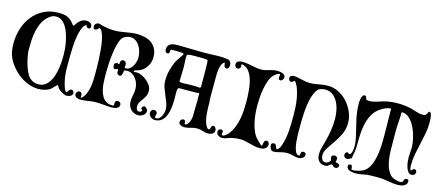

<svg xmlns="http://www.w3.org/2000/svg" viewBox="-52 -1236 3989 1756"><g transform="rotate(15 1942.0 -358.0)"><path d="M609 -672Q592 -663 580 -639Q568 -615 560.5 -583.5Q553 -552 548.5 -515Q544 -478 542.5 -443.5Q541 -409 540.5 -379Q540 -349 540 -331V-224Q540 -210 543.5 -180.5Q547 -151 554 -120.5Q561 -90 570.5 -64Q580 -38 593 -32L597 -34Q603 -43 612 -55Q621 -67 633 -67Q644 -67 651 -59Q658 -51 658 -40Q658 -30 652 -22.5Q646 -15 637 -10.5Q628 -6 618 -4Q608 -2 599 -2Q590 -2 577.5 -7.5Q565 -13 552 -21Q539 -29 528.5 -38.5Q518 -48 514 -55Q512 -59 508 -67Q504 -75 499 -75Q498 -75 490 -67.5Q482 -60 473 -50.5Q464 -41 455.5 -32.5Q447 -24 443 -22Q420 -8 391.5 -1.5Q363 5 337 5Q291 5 246.5 -11Q202 -27 163 -54.5Q124 -82 92.5 -118Q61 -154 40 -194Q23 -228 16.5 -264.5Q10 -301 10 -339Q10 -412 31.5 -480Q53 -548 95 -600.5Q137 -653 198 -684.5Q259 -716 338 -716Q367 -716 388.5 -712.5Q410 -709 428 -700Q446 -691 461.5 -676Q477 -661 494 -638H495H501Q511 -653 521 -666Q531 -679 543 -689.5Q555 -700 569.5 -706Q584 -712 604 -712Q624 -712 640.5 -701.5Q657 -691 657 -669Q657 -649 640 -649Q617 -649 615 -670ZM481 -358Q481 -381 478 -414Q475 -447 468 -482Q461 -517 449.5 -552Q438 -587 420.5 -615Q403 -643 379 -660Q355 -677 324 -677Q290 -677 261 -653Q225 -624 205 -585Q185 -546 175 -502.5Q165 -459 162.5 -413Q160 -367 160 -325Q160 -299 166 -262.5Q172 -226 183 -188.5Q194 -151 209.5 -118Q225 -85 244 -67Q261 -51 281.5 -43.5Q302 -36 325 -36Q361 -36 386 -53Q411 -70 428.5 -97Q446 -124 456.5 -158.5Q467 -193 472.5 -229Q478 -265 479.5 -299Q481 -333 481 -358Z M1051 -361Q1051 -355 1050 -345Q1049 -335 1046 -326Q1043 -317 1038 -310.5Q1033 -304 1025 -304Q1014 -304 1005.5 -312.5Q997 -321 997 -331Q997 -337 997 -343.5Q997 -350 998 -356Q997 -358 993 -360V-359Q988 -357 982 -354.5Q976 -352 971 -352Q955 -352 951.5 -362Q948 -372 948 -384Q948 -392 949 -396L951 -399Q954 -401 962 -406.5Q970 -412 973 -412Q975 -412 978.5 -409.5Q982 -407 984 -405Q985 -405 986 -404.5Q987 -404 988 -404Q994 -404 994.5 -411Q995 -418 996.5 -426.5Q998 -435 1003.5 -442Q1009 -449 1023 -449Q1037 -449 1044.5 -438.5Q1052 -428 1052 -415Q1052 -408 1051 -401.5Q1050 -395 1050 -388Q1052 -385 1056 -384.5Q1060 -384 1063 -384Q1083 -384 1099 -397Q1115 -410 1126 -428.5Q1137 -447 1142.5 -468.5Q1148 -490 1148 -506Q1148 -532 1141 -561Q1134 -590 1119 -614.5Q1104 -639 1081.5 -655Q1059 -671 1028 -671Q1008 -671 986 -661Q964 -651 952 -634Q936 -610 925.5 -568Q915 -526 909 -479.5Q903 -433 900.5 -389Q898 -345 898 -317Q898 -293 898 -262.5Q898 -232 900.5 -199.5Q903 -167 910.5 -135.5Q918 -104 932.5 -79.5Q947 -55 970 -40Q993 -25 1028 -25Q1036 -25 1043 -28L1045 -32Q1042 -46 1046.5 -61.5Q1051 -77 1071 -77Q1081 -77 1090.5 -69Q1100 -61 1100 -50Q1100 -37 1093.5 -28Q1087 -19 1076.5 -14Q1066 -9 1054 -7Q1042 -5 1031 -5Q993 -5 956.5 -9.5Q920 -14 882 -14Q844 -14 807.5 -7Q771 0 733 0Q715 0 696.5 -9Q678 -18 678 -39Q678 -50 686.5 -60Q695 -70 706 -70Q733 -70 733 -42V-20L734 -19Q735 -19 735.5 -18.5Q736 -18 737 -18H738Q764 -39 777.5 -71Q791 -103 797 -139Q803 -175 804 -211.5Q805 -248 805 -278Q805 -297 804.5 -331.5Q804 -366 802 -407Q800 -448 796 -492Q792 -536 784.5 -574Q777 -612 766 -640Q755 -668 738 -677Q737 -678 735 -678Q733 -678 730 -674.5Q727 -671 722.5 -666.5Q718 -662 711.5 -658Q705 -654 697 -654Q686 -654 683 -663Q680 -672 680 -681Q680 -695 691 -705.5Q702 -716 716 -716Q726 -716 736 -712Q746 -708 756 -706Q785 -699 814 -695Q843 -691 872 -691Q899 -691 924.5 -694.5Q950 -698 976 -702.5Q1002 -707 1027.5 -710.5Q1053 -714 1080 -714Q1121 -714 1157 -705Q1193 -696 1220.5 -676Q1248 -656 1264 -624Q1280 -592 1280 -546Q1280 -513 1267.5 -483.5Q1255 -454 1232 -430Q1218 -415 1198.5 -405.5Q1179 -396 1159 -391Q1154 -389 1147 -387.5Q1140 -386 1140 -378V-374L1145 -371Q1170 -378 1200 -368Q1230 -358 1256.5 -338.5Q1283 -319 1301 -292.5Q1319 -266 1319 -240Q1319 -208 1308.5 -187.5Q1298 -167 1285 -150Q1272 -133 1261.5 -116Q1251 -99 1251 -74Q1251 -60 1257.5 -46.5Q1264 -33 1280 -33Q1295 -33 1306 -46L1307 -50Q1306 -53 1301.5 -57.5Q1297 -62 1295 -64L1294 -71Q1299 -84 1309 -91Q1311 -91 1312 -91.5Q1313 -92 1315 -92Q1328 -92 1339 -79.5Q1350 -67 1350 -55Q1350 -42 1343.5 -31.5Q1337 -21 1327 -14Q1317 -7 1304.5 -3Q1292 1 1281 1Q1259 1 1241 -7Q1223 -15 1210 -29Q1197 -43 1189.5 -61.5Q1182 -80 1182 -101Q1182 -133 1189 -163Q1196 -193 1196 -224Q1196 -248 1188 -273Q1180 -298 1165.5 -318.5Q1151 -339 1130 -352Q1109 -365 1082 -365Q1076 -365 1070.5 -364Q1065 -363 1059 -363H1054Z M1768 -339Q1762 -339 1756 -337.5Q1750 -336 1744 -336Q1702 -336 1662 -335.5Q1622 -335 1580 -335Q1573 -335 1570 -329.5Q1567 -324 1565.5 -317Q1564 -310 1564 -302.5Q1564 -295 1564 -291Q1564 -268 1564.5 -237Q1565 -206 1562.5 -173Q1560 -140 1553 -108.5Q1546 -77 1532 -52Q1518 -27 1495 -11.5Q1472 4 1438 4Q1428 4 1418 0Q1408 -4 1399.5 -11Q1391 -18 1385.5 -27.5Q1380 -37 1380 -47Q1380 -63 1388.5 -73.5Q1397 -84 1412 -84Q1425 -84 1433 -76.5Q1441 -69 1441 -57Q1441 -48 1438 -39.5Q1435 -31 1435 -22Q1435 -18 1440 -16.5Q1445 -15 1448 -15Q1464 -15 1476 -25.5Q1488 -36 1496 -51Q1504 -66 1508 -83Q1512 -100 1512 -113Q1512 -145 1500.5 -176Q1489 -207 1475.5 -238Q1462 -269 1450.5 -301.5Q1439 -334 1439 -369Q1439 -420 1450 -464Q1461 -508 1481 -554Q1485 -563 1494 -576.5Q1503 -590 1512.5 -604Q1522 -618 1530 -630Q1538 -642 1539 -647L1537 -651Q1521 -656 1497 -656.5Q1473 -657 1456 -657Q1446 -657 1437 -657Q1428 -657 1418 -656L1413 -651Q1413 -638 1411 -626.5Q1409 -615 1392 -615Q1381 -615 1375.5 -624.5Q1370 -634 1370 -644Q1370 -670 1380 -683.5Q1390 -697 1406 -703.5Q1422 -710 1441.5 -711Q1461 -712 1480 -712Q1537 -712 1592 -710Q1647 -708 1704 -708Q1762 -708 1822 -711Q1882 -714 1940 -706Q1955 -704 1965.5 -690.5Q1976 -677 1976 -662Q1976 -649 1971.5 -635.5Q1967 -622 1951 -622Q1934 -622 1929 -637.5Q1924 -653 1924 -667L1922 -669H1921Q1904 -660 1895 -639.5Q1886 -619 1882.5 -594.5Q1879 -570 1878.5 -545.5Q1878 -521 1878 -504V-307Q1878 -302 1879.5 -296Q1881 -290 1881 -285Q1881 -260 1881.5 -230Q1882 -200 1885 -169.5Q1888 -139 1895 -111Q1902 -83 1915 -61Q1918 -56 1924.5 -48.5Q1931 -41 1938 -41Q1945 -41 1948 -47.5Q1951 -54 1953 -62Q1955 -70 1959 -76.5Q1963 -83 1973 -83Q1987 -83 1994 -70Q2001 -57 2001 -46Q2001 -24 1982 -13.5Q1963 -3 1944 -3Q1916 -3 1890 -12.5Q1864 -22 1836 -22Q1804 -22 1774.5 -12Q1745 -2 1714 -2Q1708 -2 1699 -4Q1690 -6 1682 -10.5Q1674 -15 1668.5 -21Q1663 -27 1663 -35Q1663 -49 1671 -59Q1679 -69 1693 -69Q1702 -69 1705.5 -64.5Q1709 -60 1710 -54Q1711 -48 1712 -41Q1713 -34 1717 -29Q1729 -29 1738 -39Q1747 -49 1754 -63.5Q1761 -78 1764.5 -93.5Q1768 -109 1768 -118Q1768 -156 1769 -194Q1770 -232 1771 -270Q1771 -276 1771 -279.5Q1771 -283 1770 -289V-337ZM1756 -388Q1766 -388 1770 -395V-473Q1770 -480 1770 -507.5Q1770 -535 1769.5 -566.5Q1769 -598 1768 -623.5Q1767 -649 1764 -652Q1751 -654 1738 -655Q1725 -656 1712 -656Q1680 -656 1645.5 -656.5Q1611 -657 1580 -652Q1572 -650 1569.5 -643Q1567 -636 1567 -628Q1567 -602 1569 -576Q1571 -550 1571 -524Q1571 -492 1569 -460Q1567 -428 1567 -396Q1567 -394 1571 -392.5Q1575 -391 1580 -390Q1585 -389 1590 -388.5Q1595 -388 1597 -388Q1614 -388 1632 -389.5Q1650 -391 1667 -391H1722Q1730 -391 1739 -389.5Q1748 -388 1756 -388Z M2434 -699Q2423 -699 2407 -688Q2391 -677 2383 -669Q2361 -648 2347 -610Q2333 -572 2325 -529.5Q2317 -487 2314 -445Q2311 -403 2311 -373Q2311 -337 2314.5 -294.5Q2318 -252 2327.5 -209.5Q2337 -167 2353.5 -129Q2370 -91 2396 -65Q2407 -54 2418 -44Q2429 -34 2440 -23L2447 -24V-25Q2451 -31 2452 -40Q2453 -49 2455 -57.5Q2457 -66 2462.5 -72Q2468 -78 2481 -78Q2491 -78 2497.5 -68Q2504 -58 2504 -49Q2504 -33 2497 -22.5Q2490 -12 2479.5 -6Q2469 0 2456 2Q2443 4 2430 4Q2405 4 2382 -1Q2359 -6 2335.5 -12.5Q2312 -19 2289 -24Q2266 -29 2241 -29Q2201 -29 2162 -20Q2140 -15 2119 -6Q2098 3 2075 3Q2055 3 2038 -9Q2021 -21 2021 -43Q2021 -55 2030 -62.5Q2039 -70 2050 -70Q2068 -70 2068 -52Q2068 -49 2067 -43.5Q2066 -38 2066 -32.5Q2066 -27 2067.5 -23.5Q2069 -20 2075 -20Q2082 -20 2090.5 -24.5Q2099 -29 2106.5 -35Q2114 -41 2121 -48Q2128 -55 2132 -61Q2156 -93 2170.5 -130.5Q2185 -168 2193 -207.5Q2201 -247 2203.5 -287.5Q2206 -328 2206 -367Q2206 -390 2205 -419Q2204 -448 2201 -480Q2198 -512 2192 -543.5Q2186 -575 2175 -603Q2164 -631 2148 -652.5Q2132 -674 2109 -685Q2103 -688 2096.5 -691Q2090 -694 2083 -694Q2081 -694 2079.5 -693.5Q2078 -693 2076 -693L2073 -687V-686Q2076 -680 2076 -673Q2076 -662 2068 -654.5Q2060 -647 2049 -647Q2035 -647 2028 -657.5Q2021 -668 2021 -680Q2021 -703 2039.5 -710.5Q2058 -718 2076 -718Q2099 -718 2121.5 -714.5Q2144 -711 2166.5 -706.5Q2189 -702 2212 -698Q2235 -694 2259 -694Q2278 -694 2296 -698Q2314 -702 2332 -707.5Q2350 -713 2368.5 -717Q2387 -721 2406 -721Q2415 -721 2428.5 -719.5Q2442 -718 2454.5 -713.5Q2467 -709 2475.5 -701.5Q2484 -694 2484 -681Q2484 -668 2476 -656Q2468 -644 2454 -644Q2444 -644 2440 -650Q2436 -656 2436 -665Q2436 -672 2438 -679Q2440 -686 2440 -693Q2440 -699 2434 -699Z M2891 -709Q2944 -709 2992 -684.5Q3040 -660 3076 -620Q3112 -580 3133.5 -529.5Q3155 -479 3155 -427Q3155 -367 3131.5 -318.5Q3108 -270 3079.5 -229Q3051 -188 3027.5 -152.5Q3004 -117 3004 -82Q3004 -61 3014 -43Q3024 -25 3049 -25Q3054 -25 3061 -28Q3068 -31 3075 -35.5Q3082 -40 3086.5 -46Q3091 -52 3091 -57Q3091 -64 3088.5 -70.5Q3086 -77 3086 -84Q3086 -99 3094 -102.5Q3102 -106 3114 -109H3117Q3124 -107 3133 -102Q3142 -97 3142 -89Q3142 -71 3138 -56L3140 -52Q3150 -48 3163.5 -44.5Q3177 -41 3177 -27Q3177 -16 3168.5 -8.5Q3160 -1 3149 -1Q3134 -1 3127 -10.5Q3120 -20 3109 -24Q3100 -20 3094.5 -15.5Q3089 -11 3083.5 -6.5Q3078 -2 3070.5 1Q3063 4 3049 4Q3011 4 2991 -20.5Q2971 -45 2971 -82Q2971 -116 2981 -149.5Q2991 -183 2999 -215Q3013 -267 3021.5 -322Q3030 -377 3030 -431Q3030 -466 3022.5 -507.5Q3015 -549 2997 -585Q2979 -621 2949 -645Q2919 -669 2875 -669Q2864 -669 2854 -667Q2844 -665 2833 -662Q2810 -655 2793.5 -629.5Q2777 -604 2766.5 -569Q2756 -534 2750 -492.5Q2744 -451 2741.5 -410.5Q2739 -370 2738.5 -335Q2738 -300 2738 -278Q2738 -268 2738 -245Q2738 -222 2739 -194Q2740 -166 2743 -136Q2746 -106 2752.5 -81Q2759 -56 2769 -40Q2779 -24 2795 -24Q2804 -24 2805 -30.5Q2806 -37 2807 -45.5Q2808 -54 2812 -60.5Q2816 -67 2831 -67Q2854 -67 2854 -43Q2854 -24 2835.5 -12.5Q2817 -1 2800 -1Q2776 -1 2746.5 -9.5Q2717 -18 2686 -18Q2653 -18 2622.5 -8Q2592 2 2560 2Q2551 2 2544.5 -3.5Q2538 -9 2533.5 -17Q2529 -25 2526.5 -34Q2524 -43 2524 -50Q2524 -61 2531 -66.5Q2538 -72 2549 -72Q2559 -72 2564.5 -65.5Q2570 -59 2573 -51Q2576 -43 2579 -36Q2582 -29 2587 -27Q2592 -27 2597 -31.5Q2602 -36 2606.5 -42Q2611 -48 2614.5 -54Q2618 -60 2619 -64Q2633 -101 2640.5 -139.5Q2648 -178 2651 -217Q2654 -256 2654.5 -295Q2655 -334 2655 -373Q2655 -405 2652.5 -446Q2650 -487 2642.5 -528Q2635 -569 2622 -607Q2609 -645 2588 -671V-672Q2587 -673 2583 -673Q2581 -673 2580 -672V-671Q2575 -665 2566.5 -660.5Q2558 -656 2550 -656Q2540 -656 2534.5 -666Q2529 -676 2529 -684Q2529 -701 2540 -707.5Q2551 -714 2567 -714Q2584 -714 2601.5 -710.5Q2619 -707 2638 -702.5Q2657 -698 2677 -694Q2697 -690 2719 -690Q2763 -690 2805 -699.5Q2847 -709 2891 -709Z M3497 -657Q3473 -655 3451.5 -646Q3430 -637 3410 -624Q3361 -593 3336 -546.5Q3311 -500 3300 -446.5Q3289 -393 3288 -336.5Q3287 -280 3286 -229Q3285 -200 3278.5 -172Q3272 -144 3272 -127L3270 -124Q3259 -120 3250.5 -114Q3242 -108 3229 -108Q3215 -108 3206 -116.5Q3197 -125 3197 -139Q3197 -148 3202.5 -156Q3208 -164 3216 -168L3222 -167Q3225 -164 3229 -160.5Q3233 -157 3238 -157Q3249 -157 3254.5 -167Q3260 -177 3263 -191Q3266 -205 3266.5 -219Q3267 -233 3267 -240Q3267 -263 3263.5 -286Q3260 -309 3255 -331Q3237 -403 3220 -478.5Q3203 -554 3203 -629Q3203 -637 3204 -650.5Q3205 -664 3208.5 -677.5Q3212 -691 3219 -701Q3226 -711 3238 -711Q3249 -711 3253 -699Q3257 -687 3260 -679Q3262 -673 3274.5 -672.5Q3287 -672 3293 -672Q3311 -672 3328.5 -676Q3346 -680 3364 -685.5Q3382 -691 3399.5 -697Q3417 -703 3434 -707Q3491 -719 3551 -719Q3584 -719 3617.5 -715Q3651 -711 3683 -703Q3708 -696 3737 -686.5Q3766 -677 3792 -677Q3811 -677 3819.5 -683.5Q3828 -690 3832 -698Q3836 -706 3838.5 -712.5Q3841 -719 3848 -719Q3858 -719 3863 -706.5Q3868 -694 3870.5 -678Q3873 -662 3873.5 -646Q3874 -630 3874 -624Q3874 -570 3864 -517.5Q3854 -465 3842 -413.5Q3830 -362 3820 -309.5Q3810 -257 3810 -203Q3810 -200 3810.5 -192.5Q3811 -185 3812.5 -177Q3814 -169 3816 -162.5Q3818 -156 3821 -156Q3825 -156 3833 -166.5Q3841 -177 3852 -177Q3860 -177 3866.5 -170Q3873 -163 3873 -155Q3873 -138 3863.5 -129Q3854 -120 3837 -120Q3816 -120 3803 -138Q3790 -156 3783 -180Q3776 -204 3773.5 -229Q3771 -254 3771 -269Q3771 -292 3773.5 -314.5Q3776 -337 3776 -360Q3776 -381 3771.5 -410.5Q3767 -440 3758 -472.5Q3749 -505 3735 -536.5Q3721 -568 3702 -593.5Q3683 -619 3659.5 -634.5Q3636 -650 3607 -650Q3604 -650 3603 -647Q3602 -644 3602 -642Q3602 -597 3598.5 -554Q3595 -511 3595 -466Q3595 -426 3595.5 -386Q3596 -346 3596 -306Q3596 -274 3599.5 -231.5Q3603 -189 3614.5 -149Q3626 -109 3648.5 -78Q3671 -47 3708 -38Q3718 -36 3727 -33Q3736 -30 3747 -30Q3764 -30 3770.5 -33.5Q3777 -37 3779 -43Q3781 -49 3783 -56Q3785 -63 3794 -70Q3799 -71 3803 -71Q3807 -71 3812 -71Q3821 -71 3823 -64.5Q3825 -58 3825 -51Q3825 -36 3816 -25.5Q3807 -15 3794.5 -9Q3782 -3 3767 -0.5Q3752 2 3740 2Q3692 2 3644.5 -8Q3597 -18 3549 -18Q3532 -18 3516 -17.5Q3500 -17 3483 -17Q3446 -17 3409.5 -8.5Q3373 0 3336 0Q3326 0 3311.5 -2Q3297 -4 3284.5 -8.5Q3272 -13 3263 -22Q3254 -31 3254 -44Q3254 -61 3260 -62.5Q3266 -64 3280 -66L3284 -65Q3293 -56 3293 -43V-30L3297 -24Q3302 -22 3306 -22Q3310 -22 3314 -22Q3321 -22 3331 -24Q3341 -26 3352 -28.5Q3363 -31 3373 -34Q3383 -37 3389 -40Q3421 -52 3442 -80Q3463 -108 3475.5 -144.5Q3488 -181 3494.5 -223.5Q3501 -266 3503 -308Q3505 -350 3504.5 -387.5Q3504 -425 3504 -453Q3504 -490 3503 -526Q3502 -562 3502 -599L3501 -653L3499 -656Z"/></g></svg>

Font: Hoc Opus
Style: Regular
Weight: 400
Version: Version 1.001